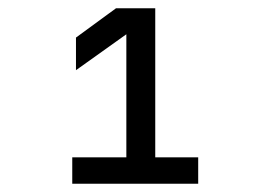

<svg xmlns="http://www.w3.org/2000/svg" viewBox="-20 -850 640 465"><path d="M460 -405V-469H356V-830H261L164 -759V-680L286 -767V-469H155V-405Z"/></svg>

Font: Tekne LDO
Style: Regular
Weight: 400
Monospace: yes
Designer: Alessio Laiso, Mario Rullo, Paolo Rosset
Foundry: Alessio Laiso
Version: Version 1.000;hotconv 1.0.109;makeotfexe 2.5.65596